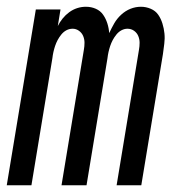

<svg xmlns="http://www.w3.org/2000/svg" viewBox="-25 -548 545 568"><path d="M-5 0 81 -520H154L146 -471Q152 -483 160.5 -493.5Q169 -504 180 -512Q191 -520 203.5 -524Q216 -528 229 -528Q245 -528 258.5 -522Q272 -516 280 -504.5Q288 -493 292.5 -479Q297 -465 298 -450Q305 -465 313 -479Q321 -493 333.5 -504.5Q346 -516 361 -522Q376 -528 392 -528Q407 -528 421 -522Q435 -516 443 -504.5Q451 -493 455.5 -478.5Q460 -464 461.5 -449Q463 -434 461 -418.5Q459 -403 457 -388L393 0H320L386 -400Q388 -411 388 -421.5Q388 -432 384 -441.5Q380 -451 371.5 -457Q363 -463 352 -463Q343 -463 334.5 -458.5Q326 -454 319.5 -446Q313 -438 308.5 -429.5Q304 -421 301 -412Q298 -403 296 -394Q294 -385 293 -376L231 0H157L223 -400Q225 -411 225 -421.5Q225 -432 221 -441.5Q217 -451 208.5 -457Q200 -463 190 -463Q180 -463 171.5 -458.5Q163 -454 156.5 -446Q150 -438 145.5 -429.5Q141 -421 138 -412Q135 -403 133 -394Q131 -385 130 -376L68 0Z"/></svg>

Font: Iosevka Term Curly Oblique
Style: Regular
Weight: 400
Italic angle: -9°
Designer: Belleve Invis
Foundry: Belleve Invis
Version: Version 32.3.0